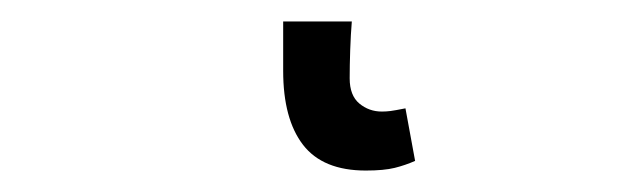

<svg xmlns="http://www.w3.org/2000/svg" viewBox="-20 42 582 179"><path d="M321 201Q281 201 262.5 177Q244 153 244 108V62H308Q307 74 306.5 88.5Q306 103 306 115Q306 131 315 138.5Q324 146 336 146Q340 146 344 145.5Q348 145 358 143L367 192Q358 196 348 198.5Q338 201 321 201Z"/></svg>

Font: Source Sans 3
Style: Regular
Weight: 400
Designer: Paul D. Hunt
Foundry: Adobe
Version: Version 3.046;hotconv 1.0.118;makeotfexe 2.5.65603